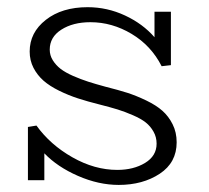

<svg xmlns="http://www.w3.org/2000/svg" viewBox="-20 -504 584 537"><path d="M275.9 -261.2Q311 -252.4 336.2 -244.4Q361.3 -236.3 389.2 -222.9Q417 -209.5 434.3 -194.1Q451.7 -178.7 462.9 -156.2Q474.1 -133.8 474.1 -106Q474.1 -49.3 426.8 -18.1Q379.4 13.2 312 13.2Q255.9 13.2 198.2 -12Q140.6 -37.1 104 -75.2V0H58.1V-148.9L82 -152.8Q120.6 -99.1 182.6 -64Q244.6 -28.8 308.1 -28.8Q353.5 -28.8 385.7 -48.3Q418 -67.9 418 -102.1Q418 -120.6 409.4 -135.7Q400.9 -150.9 387.7 -161.4Q374.5 -171.9 352.1 -181.6Q329.6 -191.4 309.1 -197.8Q288.6 -204.1 257.8 -211.9Q224.6 -220.2 198.2 -228.8Q171.9 -237.3 145.5 -250.2Q119.1 -263.2 101.8 -278.3Q84.5 -293.5 73.7 -314.2Q63 -335 63 -359.9Q63 -413.1 108.2 -448.5Q153.3 -483.9 225.1 -483.9Q279.8 -483.9 329.6 -460.7Q379.4 -437.5 412.1 -399.9V-471.2H458V-321.8L432.1 -318.8Q402.8 -376.5 348.1 -409.2Q293.5 -441.9 232.9 -441.9Q184.1 -441.9 151.6 -421.1Q119.1 -400.4 119.1 -365.2Q119.1 -349.1 127.7 -335.4Q136.2 -321.8 149.4 -311.5Q162.6 -301.3 184.3 -291.7Q206.1 -282.2 226.6 -275.6Q247.1 -269 275.9 -261.2Z"/></svg>

Font: BioRhyme Light
Style: Regular
Weight: 300
Designer: Aoife Mooney
Foundry: Aoife Mooney Type
Version: Version 1.500;PS 001.500;hotconv 1.0.88;makeotf.lib2.5.64775